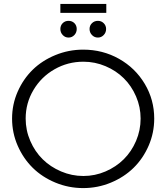

<svg xmlns="http://www.w3.org/2000/svg" viewBox="-20 -960 854 986"><path d="M290 -939.9H525.9V-894H290ZM302 -841.1Q314 -853 332 -853Q350.1 -853 362.1 -841.1Q374 -829.1 374 -811Q374 -793 361.8 -780Q349.6 -767.1 332 -767.1Q314.5 -767.1 302.2 -780Q290 -793 290 -811Q290 -829.1 302 -841.1ZM482.9 -853Q500.5 -853 512.7 -840.8Q524.9 -828.6 524.9 -811Q524.9 -793 512.5 -780Q500 -767.1 482.9 -767.1Q464.8 -767.1 452.4 -780Q439.9 -793 439.9 -811Q439.9 -829.1 452.4 -841.1Q464.8 -853 482.9 -853ZM407.2 -705.1Q507.3 -705.1 591.1 -658Q674.8 -610.8 723.4 -529.3Q772 -447.8 772 -351.1Q772 -277.8 743.4 -211.9Q714.8 -146 666 -98.1Q617.2 -50.3 549.6 -22.2Q481.9 5.9 407.2 5.9Q332.5 5.9 264.6 -22.2Q196.8 -50.3 148.2 -98.1Q99.6 -146 70.8 -211.9Q42 -277.8 42 -351.1Q42 -423.8 70.8 -489.3Q99.6 -554.7 148.2 -602.1Q196.8 -649.4 264.6 -677.2Q332.5 -705.1 407.2 -705.1ZM408.2 -643.1Q328.1 -643.1 260 -604.2Q191.9 -565.4 151.9 -498Q111.8 -430.7 111.8 -351.1Q111.8 -291 135.5 -236.3Q159.2 -181.6 199 -142.3Q238.8 -103 293.7 -79.6Q348.6 -56.2 408.2 -56.2Q467.8 -56.2 522 -79.6Q576.2 -103 615.7 -142.3Q655.3 -181.6 678.7 -236.3Q702.1 -291 702.1 -351.1Q702.1 -410.6 678.7 -464.8Q655.3 -519 615.7 -558.1Q576.2 -597.2 522 -620.1Q467.8 -643.1 408.2 -643.1Z"/></svg>

Font: Montserrat arm Light
Style: Regular
Weight: 300
Designer: Julieta Ulanovsky
Foundry: Julieta Ulanovsky
Version: Version 6.000;PS 006.000;hotconv 1.0.88;makeotf.lib2.5.64775